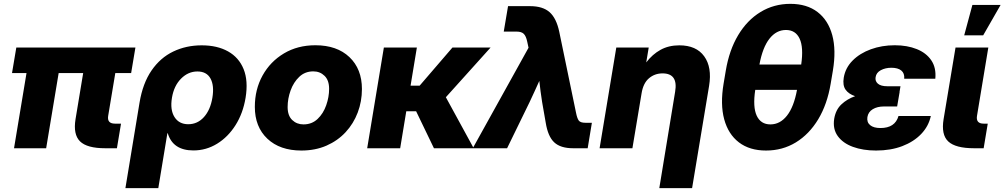

<svg xmlns="http://www.w3.org/2000/svg" viewBox="-20 -759 5143 983"><path d="M519 0Q425.3 0 389.6 -35.4Q354 -70.8 366.7 -148.9L405.8 -384.8H280.3L216.3 0H51.8L115.7 -384.8H41.5L63.5 -515.6H673.3L651.4 -384.8H570.3L533.7 -165Q527.8 -126 568.8 -126H599.6L578.6 0Z M622.1 204.1 694.3 -232.9Q710.9 -333 755.9 -398.2Q800.8 -463.4 866.9 -495.1Q933.1 -526.9 1012.7 -526.9Q1092.3 -526.9 1147.7 -495.8Q1203.1 -464.8 1227.3 -405Q1251.5 -345.2 1237.3 -258.3Q1224.1 -178.7 1185.8 -118.2Q1147.5 -57.6 1091.6 -23.2Q1035.6 11.2 970.2 11.2Q865.2 11.2 838.9 -76.7H836.9L790.5 204.1ZM943.8 -123Q991.2 -123 1024.2 -159.7Q1057.1 -196.3 1067.4 -258.8Q1077.6 -320.3 1057.9 -356.7Q1038.1 -393.1 990.7 -393.1Q943.4 -393.1 907 -356.4Q870.6 -319.8 860.4 -258.8Q850.1 -196.8 873.3 -159.9Q896.5 -123 943.8 -123Z M1522.9 11.7Q1413.1 11.7 1348.9 -48.8Q1284.7 -109.4 1284.7 -211.9Q1284.7 -300.8 1324.2 -372.3Q1363.8 -443.8 1433.8 -485.6Q1503.9 -527.3 1594.7 -527.3Q1705.1 -527.3 1769 -466.6Q1833 -405.8 1833 -303.2Q1833 -239.7 1811.5 -182.9Q1790 -126 1749.5 -82.3Q1709 -38.6 1651.6 -13.4Q1594.2 11.7 1522.9 11.7ZM1533.7 -122.1Q1576.7 -122.1 1606 -149.9Q1635.3 -177.7 1650.1 -220Q1665 -262.2 1665 -304.2Q1665 -348.1 1641.6 -370.8Q1618.2 -393.6 1584 -393.6Q1541.5 -393.6 1512.2 -365.7Q1482.9 -337.9 1467.8 -295.9Q1452.6 -253.9 1452.6 -210.9Q1452.6 -167 1476.1 -144.5Q1499.5 -122.1 1533.7 -122.1Z M2114.3 -515.6 2082 -320.3H2128.4L2296.4 -515.6H2491.7L2262.7 -261.2L2405.3 0H2201.7L2110.4 -189.5H2060.1L2028.8 0H1859.9L1945.3 -515.6Z M2400.4 0 2686 -514.6 2679.2 -545.9Q2673.3 -574.2 2661.6 -585.7Q2649.9 -597.2 2625 -597.2H2559.1L2581.1 -727.5H2694.3Q2758.8 -727.5 2793.7 -696.8Q2828.6 -666 2843.3 -596.2L2929.2 -181.6Q2934.6 -153.8 2942.9 -142.1Q2951.2 -130.4 2977.5 -130.4H3010.3L2988.8 0H2914.6Q2849.6 0 2817.4 -30.3Q2785.2 -60.5 2773.9 -131.3L2755.4 -237.3Q2751 -264.2 2747.6 -291Q2744.1 -317.9 2741.2 -344.7Q2729 -317.9 2716.8 -291Q2704.6 -264.2 2691.9 -237.3L2576.2 0Z M3264.6 -280.3 3217.8 0H3049.8L3135.3 -515.6H3301.3L3288.6 -439.5Q3320.3 -481 3361.8 -503.9Q3403.3 -526.9 3458 -526.9Q3544.9 -526.9 3585.4 -470.7Q3626 -414.6 3610.4 -319.3L3523.4 204.1H3355.5L3436.5 -289.1Q3452.6 -383.3 3372.1 -383.3Q3332 -383.3 3302.5 -358.2Q3272.9 -333 3264.6 -280.3Z M3901.9 11.7Q3817.9 11.7 3763.2 -30Q3708.5 -71.8 3687.7 -148.4Q3667 -225.1 3684.6 -330.6L3695.8 -397Q3713.4 -502.4 3759.3 -579.1Q3805.2 -655.8 3873.8 -697.5Q3942.4 -739.3 4026.4 -739.3Q4110.8 -739.3 4165.5 -697.5Q4220.2 -655.8 4241 -579.1Q4261.7 -502.4 4244.1 -397L4232.9 -330.6Q4215.3 -225.1 4169.2 -148.4Q4123 -71.8 4054.7 -30Q3986.3 11.7 3901.9 11.7ZM3924.3 -122.1Q3973.6 -122.1 4009 -166.7Q4044.4 -211.4 4060.5 -298.8H3846.7Q3833.5 -211.4 3854.2 -166.7Q3875 -122.1 3924.3 -122.1ZM3868.2 -428.7H4082Q4094.7 -516.1 4074 -560.8Q4053.2 -605.5 4003.9 -605.5Q3954.6 -605.5 3919.4 -560.8Q3884.3 -516.1 3868.2 -428.7Z M4465.3 11.7Q4398.4 11.7 4346.9 -7.1Q4295.4 -25.9 4269 -62.5Q4242.7 -99.1 4251 -151.4Q4258.8 -197.3 4287.8 -224.6Q4316.9 -252 4357.9 -266.6Q4324.7 -277.8 4309.1 -300Q4293.5 -322.3 4299.8 -361.3Q4308.1 -411.6 4345.2 -449Q4382.3 -486.3 4438.7 -506.8Q4495.1 -527.3 4561 -527.3Q4624.5 -527.3 4673.3 -507.8Q4722.2 -488.3 4748 -450.2Q4773.9 -412.1 4768.6 -356H4609.4Q4611.8 -383.8 4594.5 -397.9Q4577.1 -412.1 4543.9 -412.1Q4513.2 -412.1 4489.7 -399.7Q4466.3 -387.2 4462.9 -363.8Q4459.5 -343.8 4474.6 -330.6Q4489.7 -317.4 4523.4 -317.4H4590.3L4585.4 -288.1H4585.9L4573.2 -213.9H4505.4Q4471.7 -213.9 4448.5 -200Q4425.3 -186 4420.9 -159.7Q4417 -133.3 4434.8 -118.4Q4452.6 -103.5 4487.8 -103.5Q4562.5 -103.5 4580.1 -165H4745.6Q4734.4 -112.8 4696.3 -73Q4658.2 -33.2 4599.1 -10.7Q4540 11.7 4465.3 11.7Z M4967.3 0Q4872.1 0 4835 -34.7Q4797.9 -69.3 4811 -148.9L4872.1 -515.6H5040L4981.9 -165Q4976.1 -126 5016.1 -126H5037.1L5016.1 0ZM4916.5 -578.1 4958.5 -733.9H5103L5013.7 -578.1Z"/></svg>

Font: Inter Display ExtraBold
Style: Italic
Weight: 800
Italic angle: -9.39999°
Designer: Rasmus Andersson
Foundry: rsms
Version: Version 4.000;git-a52131595